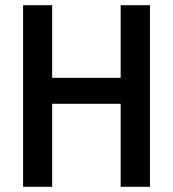

<svg xmlns="http://www.w3.org/2000/svg" viewBox="-20 -720 667 740"><path d="M69 -700V0H181V-320H445V0H558V-700H445V-420H181V-700Z"/></svg>

Font: Mint Spirit
Style: Bold
Weight: 700
Designer: HARENDAL Hirwen
Foundry: Arkandis Digital Foundry.
Version: Version 1.004;FFEdit